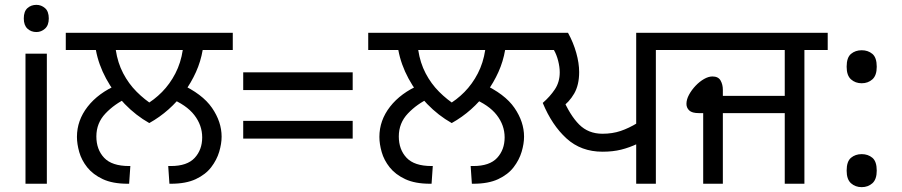

<svg xmlns="http://www.w3.org/2000/svg" viewBox="-20 -757 3717 791"><path d="M173 -536V0H85V-536ZM130 -737Q150 -737 165.5 -723.5Q181 -710 181 -681Q181 -653 165.5 -639Q150 -625 130 -625Q108 -625 93 -639Q78 -653 78 -681Q78 -710 93 -723.5Q108 -737 130 -737Z M595 -250Q540 -281 494 -328.5Q448 -376 417 -433.5Q386 -491 375 -551H251V-622H939V-551H815Q807 -504 787.5 -460.5Q768 -417 739.5 -378Q711 -339 674.5 -306.5Q638 -274 595 -250ZM733 -551H457Q465 -498 487.5 -455Q510 -412 543 -379Q576 -346 614 -322L576 -323Q615 -345 647.5 -378Q680 -411 702.5 -454.5Q725 -498 733 -551ZM297 -193Q297 -261 341 -317.5Q385 -374 464 -408L504 -353Q452 -329 414.5 -289.5Q377 -250 377 -195Q377 -141 409 -107Q441 -73 512 -73H517L512 0H506Q444 0 403.5 -19Q363 -38 339.5 -67.5Q316 -97 306.5 -130.5Q297 -164 297 -193ZM893 -194Q893 -165 883 -131.5Q873 -98 850 -68Q827 -38 786.5 -19Q746 0 684 0H678L673 -73H684Q751 -73 782 -106.5Q813 -140 813 -191Q813 -241 780.5 -283Q748 -325 679 -353L722 -412Q814 -370 853.5 -312.5Q893 -255 893 -194Z M982 -459H1433V-386H982ZM982 -259H1433V-186H982Z M1841 -250Q1786 -281 1740 -328.5Q1694 -376 1663 -433.5Q1632 -491 1621 -551H1497V-622H2185V-551H2061Q2053 -504 2033.5 -460.5Q2014 -417 1985.5 -378Q1957 -339 1920.5 -306.5Q1884 -274 1841 -250ZM1979 -551H1703Q1711 -498 1733.5 -455Q1756 -412 1789 -379Q1822 -346 1860 -322L1822 -323Q1861 -345 1893.5 -378Q1926 -411 1948.5 -454.5Q1971 -498 1979 -551ZM1543 -193Q1543 -261 1587 -317.5Q1631 -374 1710 -408L1750 -353Q1698 -329 1660.5 -289.5Q1623 -250 1623 -195Q1623 -141 1655 -107Q1687 -73 1758 -73H1763L1758 0H1752Q1690 0 1649.5 -19Q1609 -38 1585.5 -67.5Q1562 -97 1552.5 -130.5Q1543 -164 1543 -193ZM2139 -194Q2139 -165 2129 -131.5Q2119 -98 2096 -68Q2073 -38 2032.5 -19Q1992 0 1930 0H1924L1919 -73H1930Q1997 -73 2028 -106.5Q2059 -140 2059 -191Q2059 -241 2026.5 -283Q1994 -325 1925 -353L1968 -412Q2060 -370 2099.5 -312.5Q2139 -255 2139 -194Z M2601 0V-180L2607 -165Q2573 -149 2539 -140.5Q2505 -132 2462 -132Q2374 -132 2314 -186.5Q2254 -241 2216 -333Q2246 -359 2266 -389Q2286 -419 2286 -459Q2286 -481 2279.5 -506.5Q2273 -532 2262 -551H2171V-622H2320Q2342 -582 2354 -539.5Q2366 -497 2366 -460Q2366 -407 2345.5 -371.5Q2325 -336 2292 -313L2296 -357Q2328 -282 2366 -244Q2404 -206 2462 -206Q2503 -206 2537 -217.5Q2571 -229 2607 -251L2601 -240V-622H2778V-551H2682V0Z M2877 0V-291H2859Q2831 -291 2819.5 -302Q2808 -313 2808 -329Q2808 -347 2818.5 -366.5Q2829 -386 2845.5 -403.5Q2862 -421 2880.5 -431.5Q2899 -442 2915 -442Q2939 -442 2948.5 -425.5Q2958 -409 2958 -387V-362H3213V-551H2764V-622H3390V-551H3294V0H3213V-291H2958V0Z M3530 -414Q3504 -414 3486 -430Q3468 -446 3468 -482Q3468 -520 3486 -535Q3504 -550 3530 -550Q3556 -550 3574 -535Q3592 -520 3592 -482Q3592 -446 3574 -430Q3556 -414 3530 -414ZM3530 14Q3504 14 3486 -2Q3468 -18 3468 -54Q3468 -92 3486 -107Q3504 -122 3530 -122Q3556 -122 3574 -107Q3592 -92 3592 -54Q3592 -18 3574 -2Q3556 14 3530 14Z"/></svg>

Font: hexgurmukhi15
Style: Book
Weight: 400
Designer: Jelle Bosma - Monotype Design Team
Foundry: Monotype Imaging Inc.
Version: Version 2.003